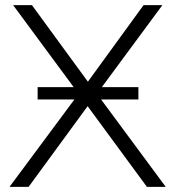

<svg xmlns="http://www.w3.org/2000/svg" viewBox="-20 -725 680 745"><path d="M17 0 285 -361 31 -705H104L321 -408L537 -705H610L356 -361L623 0H550L320 -313L91 0ZM126 -339V-387H517V-339Z"/></svg>

Font: Nunito Sans Light
Style: Regular
Weight: 300
Designer: Vernon Adams
Foundry: Vernon Adams
Version: Version 3.101; ttfautohint (v1.8.4.7-5d5b);gftools[0.9.27]